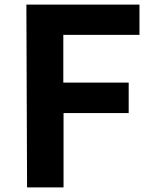

<svg xmlns="http://www.w3.org/2000/svg" viewBox="-20 -777 671 837"><path d="M98 40H257V-284H541V-417H256V-625H588V-757H95Z"/></svg>

Font: GenEiGothic-pro-Regular
Style: Bold
Weight: 700
Designer: Ryoko NISHIZUKA (kana & ideographs); Paul D. Hunt (Latin, Greek & Cyrillic); Wenlong ZHANG (bopomofo); Sandoll Communica
Foundry: Adobe Systems Incorporated; o_tamon
Version: Version 1.000.140830